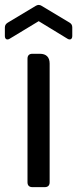

<svg xmlns="http://www.w3.org/2000/svg" viewBox="-36 -769 317 789"><path d="M77 -528V-20C77 -7 84 0 97 0H148C161 0 168 -7 168 -20V-508C168 -534 154 -548 128 -548H97C84 -548 77 -541 77 -528ZM261 -621V-656C261 -665 258 -671 250 -676L135 -745C127 -750 119 -750 111 -745L-4 -676C-12 -671 -16 -665 -16 -656V-621C-16 -608 -7 -603 4 -610L123 -682L241 -610C252 -603 261 -608 261 -621Z"/></svg>

Font: Arvore Sans
Style: Regular
Weight: 400
Designer: Jonny Pinhorn (Latin) Dan Schunck (customization for Arvore)
Version: Version 1.000;Glyphs 3.3 (3305)